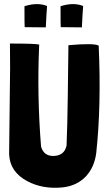

<svg xmlns="http://www.w3.org/2000/svg" viewBox="-20 -890 526 926"><path d="M99 -759Q98 -764 98 -860Q161 -880 207 -861L204 -817Q201 -771 201 -760V-758ZM273 -759Q272 -764 272 -860Q335 -880 381 -861L378 -817Q375 -771 375 -760V-758ZM456 -669Q469 -381 444 -151Q435 -83 394 -39Q350 7 280 14Q186 23 112 -16Q27 -61 24 -147Q24 -211 27 -413Q30 -579 28 -679L27 -680H28Q151 -680 169 -675V-674Q158 -432 178 -183Q192 -135 242 -138Q291 -141 301 -188Q305 -279 307 -432L310 -672Q434 -683 456 -670Z"/></svg>

Font: Londrina Solid
Style: Regular
Weight: 400
Designer: Marcelo Magalhaes
Foundry: Marcelo Magalh„es
Version: Version 1.001 2011